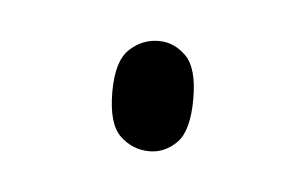

<svg xmlns="http://www.w3.org/2000/svg" viewBox="-25 -102 218 137"><g transform="rotate(5 84.0 -33.5)"><path d="M85 6Q73 6 64 -2.5Q55 -11 55 -34Q55 -56 64 -64.5Q73 -73 85 -73Q96 -73 104.5 -64.5Q113 -56 113 -34Q113 -11 104.5 -2.5Q96 6 85 6Z"/></g></svg>

Font: Noto Serif Tamil Condensed Thin
Style: Regular
Weight: 100
Width: 3
Designer: Indian Type Foundry, Tom Grace, and the Monotype Design Team
Foundry: Monotype Imaging Inc.
Version: Version 2.004; ttfautohint (v1.8.4.7-5d5b)